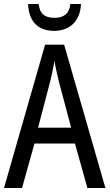

<svg xmlns="http://www.w3.org/2000/svg" viewBox="-20 -938 547 958"><path d="M384 -918H331C326 -868 296 -849 252 -849C205 -849 178 -868 173 -918H120C124 -831 169 -784 250 -784C331 -784 381 -836 384 -918ZM416 0H506L300 -715H205L0 0H90L152 -222H354ZM274 -530 335 -301H170L230 -530C238 -562 246 -600 252 -634C256 -605 267 -560 274 -530Z"/></svg>

Font: Noto Sans Malayalam Condensed
Style: Regular
Weight: 400
Width: 3
Designer: Jelle Bosma - Monotype Design Team
Foundry: Monotype Imaging Inc.
Version: Version 2.104